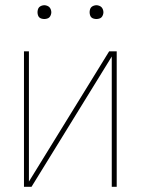

<svg xmlns="http://www.w3.org/2000/svg" viewBox="-20 -717 540 737"><path d="M72 0V-520H91V-20L399 -520H428V0H409V-500L101 0ZM350 -644Q345 -644 339.5 -645.5Q334 -647 330.5 -650.5Q327 -654 325.5 -659.5Q324 -665 324 -670Q324 -675 325.5 -680.5Q327 -686 330.5 -689.5Q334 -693 339.5 -695Q345 -697 350 -697Q355 -697 360.5 -695Q366 -693 369.5 -689.5Q373 -686 375 -680.5Q377 -675 377 -670Q377 -665 375 -659.5Q373 -654 369.5 -650.5Q366 -647 360.5 -645.5Q355 -644 350 -644ZM150 -644Q145 -644 139.5 -645.5Q134 -647 130.5 -650.5Q127 -654 125.5 -659.5Q124 -665 124 -670Q124 -675 125.5 -680.5Q127 -686 130.5 -689.5Q134 -693 139.5 -695Q145 -697 150 -697Q155 -697 160.5 -695Q166 -693 169.5 -689.5Q173 -686 175 -680.5Q177 -675 177 -670Q177 -665 175 -659.5Q173 -654 169.5 -650.5Q166 -647 160.5 -645.5Q155 -644 150 -644Z"/></svg>

Font: Iosevka Thin
Style: Regular
Weight: 100
Monospace: yes
Designer: Belleve Invis
Foundry: Belleve Invis
Version: Version 32.5.0; ttfautohint (v1.8.4)